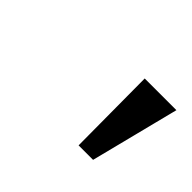

<svg xmlns="http://www.w3.org/2000/svg" viewBox="-53 -799 347 347"><g transform="rotate(45 120.5 -625.0)"><path d="M198 -540 241 -710H160L161 -540Z"/></g></svg>

Font: Gamestation Condensed
Style: Italic
Weight: 400
Width: 3
Designer: Jonas Hecksher
Foundry: Jonas Hecksher, Playtypeª, e-types AS
Version: Version 1.003